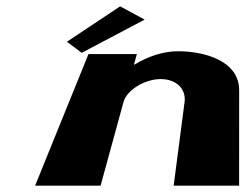

<svg xmlns="http://www.w3.org/2000/svg" viewBox="-20 -587 791 607"><path d="M359.8 -567 437.3 -525 238.3 -420 191.6 -455ZM370.6 -265C381.4 -303 438.6 -337 487.6 -337C540.6 -337 568.4 -303 563.6 -265L529 0H736L736.1 -301C736.6 -396 624 -425 543 -425C495 -425 446.4 -408 405.6 -383H403.6L412.7 -416H259.7L91 0H298Z"/></svg>

Font: Hussar Milosc
Style: Obl
Weight: 700
Foundry: Cannot Into Space Fonts
Version: Version 1.02